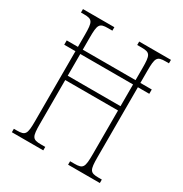

<svg xmlns="http://www.w3.org/2000/svg" viewBox="-167 -839 917 964"><g transform="rotate(30 291.5 -357.0)"><path d="M37 0H219V-20H194C144 -20 138 -31 138 -108V-361H444V-108C444 -31 438 -20 388 -20H363V0H547V-20H528C478 -20 472 -31 472 -108V-512H538V-537H472V-606C472 -683 478 -694 528 -694H547V-714H363V-694H388C438 -694 444 -683 444 -606V-537H138V-606C138 -683 144 -694 194 -694H219V-714H37V-694H54C104 -694 110 -683 110 -606V-537H45V-512H110V-108C110 -31 104 -20 54 -20H37ZM138 -386V-512H444V-386Z"/></g></svg>

Font: Noto Serif Sinhala ExtraCondensed Thin
Style: Regular
Weight: 100
Width: 2
Designer: Jelle Bosma - Monotype Design Team
Foundry: Monotype Imaging Inc.
Version: Version 2.007